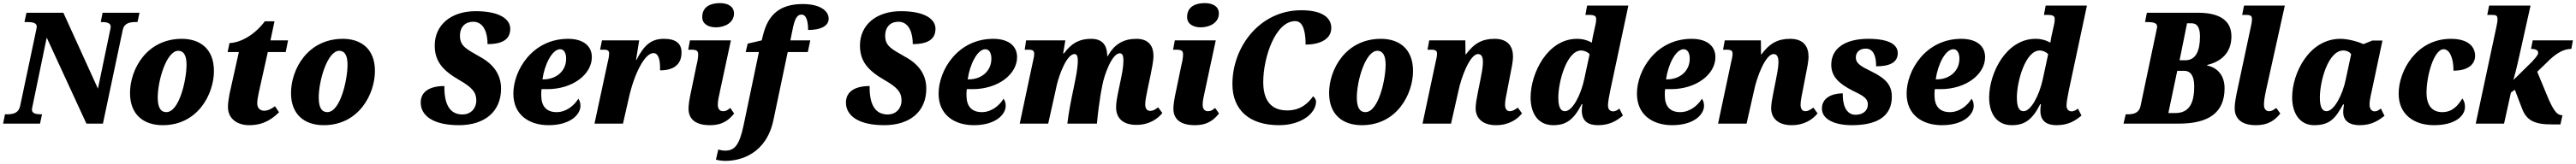

<svg xmlns="http://www.w3.org/2000/svg" viewBox="-44 -796 16544 1056"><path d="M-24 0H213L226 -60H220C191 -60 161 -64 161 -90C161 -94 163 -104 167 -123L256 -554L511 0H617L744 -602C753 -647 789 -654 827 -654H839L852 -714H615L603 -654H609C638 -654 667 -650 667 -624C667 -617 664 -603 661 -591L585 -225L363 -714H126L113 -654H126C165 -654 192 -650 192 -624C192 -617 189 -606 185 -586L85 -112C75 -67 39 -60 1 -60H-12Z M1001 10C1229 10 1330 -193 1330 -339C1330 -485 1237 -546 1124 -546C898 -546 791 -350 791 -197C791 -59 877 10 1001 10ZM1024 -74C989 -74 969 -102 969 -168C969 -277 1025 -469 1101 -469C1133 -469 1154 -443 1154 -380C1154 -283 1108 -74 1024 -74Z M1556 10C1648 10 1703 -29 1748 -73L1722 -112C1701 -96 1677 -83 1652 -83C1627 -83 1608 -101 1608 -129C1608 -148 1611 -167 1618 -200L1676 -461H1791L1806 -536H1693L1719 -659H1657C1580 -556 1483 -519 1430 -519L1418 -461H1490L1430 -191C1425 -165 1420 -131 1420 -107C1420 -29 1483 10 1556 10Z M2035 10C2263 10 2364 -193 2364 -339C2364 -485 2271 -546 2158 -546C1932 -546 1825 -350 1825 -197C1825 -59 1911 10 2035 10ZM2058 -74C2023 -74 2003 -102 2003 -168C2003 -277 2059 -469 2135 -469C2167 -469 2188 -443 2188 -380C2188 -283 2142 -74 2058 -74Z M2904 10C3067 10 3174 -76 3174 -225C3174 -310 3132 -379 3039 -430C2954 -479 2910 -498 2910 -565C2910 -627 2948 -656 2995 -656C3067 -656 3088 -575 3087 -512C3191 -512 3233 -548 3233 -611C3233 -672 3166 -724 3011 -724C2852 -724 2748 -635 2748 -503C2748 -404 2796 -344 2905 -281C2991 -232 3015 -200 3015 -148C3015 -102 2983 -59 2926 -59C2860 -59 2808 -102 2810 -242C2717 -242 2658 -207 2658 -136C2658 -51 2738 10 2904 10Z M3479 10C3620 10 3684 -59 3684 -115C3684 -134 3678 -151 3670 -160C3644 -117 3593 -74 3531 -74C3464 -74 3432 -113 3432 -183C3432 -196 3432 -210 3434 -222H3471C3635 -222 3757 -318 3757 -428C3757 -502 3700 -546 3604 -546C3376 -546 3253 -344 3253 -193C3253 -55 3356 10 3479 10ZM3447 -285H3440C3452 -377 3501 -479 3553 -479C3578 -479 3592 -455 3592 -418C3592 -337 3527 -285 3447 -285Z M3858 -391 3774 0H3957L3995 -167C4029 -321 4097 -454 4152 -454C4185 -454 4197 -412 4195 -343C4281 -343 4333 -379 4333 -458C4333 -517 4296 -546 4220 -546C4141 -546 4094 -509 4044 -411H4041L4061 -536H3822L3810 -476H3838C3861 -476 3868 -466 3868 -453C3868 -432 3863 -412 3858 -391Z M4554 -620C4613 -620 4670 -651 4670 -709C4670 -758 4626 -776 4579 -776C4521 -776 4466 -754 4466 -686C4466 -641 4506 -620 4554 -620ZM4515 10C4600 10 4639 -26 4671 -65L4646 -101C4628 -86 4618 -80 4599 -80C4579 -80 4566 -95 4566 -120C4566 -145 4570 -164 4580 -209L4650 -536H4387L4376 -476H4397C4431 -476 4440 -468 4440 -445C4440 -427 4436 -402 4429 -375L4398 -225C4382 -154 4378 -118 4378 -96C4378 -26 4427 10 4515 10Z M4614 240C4714 240 4877 194 4923 -22L5015 -461H5144L5160 -536H5032L5045 -600C5059 -672 5073 -702 5104 -702C5137 -702 5146 -652 5146 -603C5232 -603 5278 -631 5278 -676C5278 -727 5221 -770 5112 -770C4968 -770 4890 -705 4857 -572L4848 -536L4758 -515L4745 -461H4830L4732 9C4704 142 4673 174 4612 174C4598 174 4580 170 4569 167L4554 232C4567 236 4595 240 4614 240Z M5635 10C5798 10 5905 -76 5905 -225C5905 -310 5863 -379 5770 -430C5685 -479 5641 -498 5641 -565C5641 -627 5679 -656 5726 -656C5798 -656 5819 -575 5818 -512C5922 -512 5964 -548 5964 -611C5964 -672 5897 -724 5742 -724C5583 -724 5479 -635 5479 -503C5479 -404 5527 -344 5636 -281C5722 -232 5746 -200 5746 -148C5746 -102 5714 -59 5657 -59C5591 -59 5539 -102 5541 -242C5448 -242 5389 -207 5389 -136C5389 -51 5469 10 5635 10Z M6210 10C6351 10 6415 -59 6415 -115C6415 -134 6409 -151 6401 -160C6375 -117 6324 -74 6262 -74C6195 -74 6163 -113 6163 -183C6163 -196 6163 -210 6165 -222H6202C6366 -222 6488 -318 6488 -428C6488 -502 6431 -546 6335 -546C6107 -546 5984 -344 5984 -193C5984 -55 6087 10 6210 10ZM6178 -285H6171C6183 -377 6232 -479 6284 -479C6309 -479 6323 -455 6323 -418C6323 -337 6258 -285 6178 -285Z M7254 8C7337 8 7390 -30 7421 -68L7394 -105C7374 -90 7362 -82 7342 -82C7323 -82 7311 -97 7311 -124C7311 -150 7318 -179 7325 -216L7346 -316C7353 -353 7364 -401 7364 -437C7364 -492 7339 -546 7255 -546C7173 -546 7113 -513 7070 -434H7067C7067 -436 7067 -439 7067 -441C7065 -500 7041 -546 6963 -546C6899 -546 6843 -526 6789 -452H6784L6798 -536H6546L6537 -476H6561C6590 -476 6598 -469 6598 -448C6598 -431 6592 -412 6589 -396L6505 0H6688L6743 -248C6759 -318 6808 -448 6857 -448C6877 -448 6878 -422 6878 -401C6878 -385 6875 -346 6863 -287L6850 -222C6836 -158 6818 -65 6811 0H7001C7006 -64 7018 -147 7025 -191L7036 -249C7047 -310 7097 -453 7148 -453C7170 -453 7171 -424 7171 -402C7171 -367 7161 -317 7155 -288L7138 -206C7129 -162 7124 -132 7124 -105C7124 -36 7167 8 7254 8Z M7668 -620C7727 -620 7784 -651 7784 -709C7784 -758 7740 -776 7693 -776C7635 -776 7580 -754 7580 -686C7580 -641 7620 -620 7668 -620ZM7629 10C7714 10 7753 -26 7785 -65L7760 -101C7742 -86 7732 -80 7713 -80C7693 -80 7680 -95 7680 -120C7680 -145 7684 -164 7694 -209L7764 -536H7501L7490 -476H7511C7545 -476 7554 -468 7554 -445C7554 -427 7550 -402 7543 -375L7512 -225C7496 -154 7492 -118 7492 -96C7492 -26 7541 10 7629 10Z M8170 10C8315 10 8408 -67 8408 -142C8408 -157 8397 -170 8389 -176C8358 -131 8308 -85 8223 -85C8121 -85 8069 -147 8069 -268C8069 -424 8146 -660 8275 -660C8334 -660 8341 -566 8341 -509C8434 -509 8506 -544 8506 -616C8506 -683 8447 -730 8313 -730C8048 -730 7871 -496 7871 -255C7871 -87 7981 10 8170 10Z M8702 10C8930 10 9031 -193 9031 -339C9031 -485 8938 -546 8825 -546C8599 -546 8492 -350 8492 -197C8492 -59 8578 10 8702 10ZM8725 -74C8690 -74 8670 -102 8670 -168C8670 -277 8726 -469 8802 -469C8834 -469 8855 -443 8855 -380C8855 -283 8809 -74 8725 -74Z M9564 10C9647 10 9701 -28 9731 -66L9704 -103C9683 -88 9669 -80 9653 -80C9633 -80 9622 -95 9622 -122C9622 -149 9629 -177 9636 -214L9655 -313C9662 -349 9673 -397 9673 -432C9673 -492 9645 -546 9555 -546C9475 -546 9423 -517 9370 -445H9368L9367 -536H9135L9124 -476H9148C9181 -476 9185 -466 9185 -450C9185 -433 9180 -412 9176 -396L9092 0H9275L9323 -212C9340 -297 9396 -448 9449 -448C9476 -448 9480 -418 9480 -395C9480 -362 9469 -310 9464 -284L9448 -204C9439 -160 9434 -129 9433 -102C9432 -33 9480 10 9564 10Z M9932 10C10011 10 10062 -22 10114 -125H10119C10117 -117 10115 -102 10115 -84C10115 -14 10158 10 10219 10C10297 10 10342 -21 10379 -52L10356 -97C10349 -90 10332 -79 10316 -79C10297 -79 10283 -91 10283 -118C10283 -140 10291 -179 10298 -215L10414 -760H10149L10138 -700H10161C10203 -700 10207 -689 10207 -672C10207 -656 10204 -639 10199 -620L10191 -584C10188 -572 10181 -538 10179 -521C10155 -536 10121 -546 10084 -546C9895 -546 9786 -325 9786 -168C9786 -75 9827 10 9932 10ZM10007 -80C9982 -80 9964 -100 9964 -168C9964 -272 10019 -471 10111 -471C10129 -471 10152 -462 10165 -447L10131 -288C10109 -184 10055 -80 10007 -80Z M10695 10C10836 10 10900 -59 10900 -115C10900 -134 10894 -151 10886 -160C10860 -117 10809 -74 10747 -74C10680 -74 10648 -113 10648 -183C10648 -196 10648 -210 10650 -222H10687C10851 -222 10973 -318 10973 -428C10973 -502 10916 -546 10820 -546C10592 -546 10469 -344 10469 -193C10469 -55 10572 10 10695 10ZM10663 -285H10656C10668 -377 10717 -479 10769 -479C10794 -479 10808 -455 10808 -418C10808 -337 10743 -285 10663 -285Z M11462 10C11545 10 11599 -28 11629 -66L11602 -103C11581 -88 11567 -80 11551 -80C11531 -80 11520 -95 11520 -122C11520 -149 11527 -177 11534 -214L11553 -313C11560 -349 11571 -397 11571 -432C11571 -492 11543 -546 11453 -546C11373 -546 11321 -517 11268 -445H11266L11265 -536H11033L11022 -476H11046C11079 -476 11083 -466 11083 -450C11083 -433 11078 -412 11074 -396L10990 0H11173L11221 -212C11238 -297 11294 -448 11347 -448C11374 -448 11378 -418 11378 -395C11378 -362 11367 -310 11362 -284L11346 -204C11337 -160 11332 -129 11331 -102C11330 -33 11378 10 11462 10Z M11850 10C12024 10 12106 -56 12106 -173C12106 -243 12074 -288 11973 -337C11910 -368 11873 -387 11875 -429C11876 -458 11897 -483 11939 -483C11993 -483 12006 -422 12005 -369C12091 -369 12144 -393 12144 -454C12144 -504 12098 -546 11954 -546C11807 -546 11717 -485 11717 -379C11717 -304 11766 -257 11855 -212C11916 -182 11952 -166 11952 -123C11952 -83 11920 -57 11873 -57C11811 -57 11789 -123 11791 -195C11720 -195 11657 -165 11657 -97C11657 -30 11734 10 11850 10Z M12427 10C12568 10 12632 -59 12632 -115C12632 -134 12626 -151 12618 -160C12592 -117 12541 -74 12479 -74C12412 -74 12380 -113 12380 -183C12380 -196 12380 -210 12382 -222H12419C12583 -222 12705 -318 12705 -428C12705 -502 12648 -546 12552 -546C12324 -546 12201 -344 12201 -193C12201 -55 12304 10 12427 10ZM12395 -285H12388C12400 -377 12449 -479 12501 -479C12526 -479 12540 -455 12540 -418C12540 -337 12475 -285 12395 -285Z M12877 10C12956 10 13007 -22 13059 -125H13064C13062 -117 13060 -102 13060 -84C13060 -14 13103 10 13164 10C13242 10 13287 -21 13324 -52L13301 -97C13294 -90 13277 -79 13261 -79C13242 -79 13228 -91 13228 -118C13228 -140 13236 -179 13243 -215L13359 -760H13094L13083 -700H13106C13148 -700 13152 -689 13152 -672C13152 -656 13149 -639 13144 -620L13136 -584C13133 -572 13126 -538 13124 -521C13100 -536 13066 -546 13029 -546C12840 -546 12731 -325 12731 -168C12731 -75 12772 10 12877 10ZM12952 -80C12927 -80 12909 -100 12909 -168C12909 -272 12964 -471 13056 -471C13074 -471 13097 -462 13110 -447L13076 -288C13054 -184 13000 -80 12952 -80Z M13594 0H13949C14142 0 14243 -71 14243 -228C14243 -309 14198 -361 14131 -374L14132 -378C14220 -399 14287 -455 14287 -562C14287 -663 14213 -714 14071 -714H13744L13732 -654H13744C13785 -654 13810 -649 13810 -624C13810 -620 13806 -604 13803 -588L13703 -112C13693 -67 13657 -60 13620 -60H13608ZM13991 -408H13954L14002 -646H14032C14066 -646 14085 -620 14085 -562C14085 -469 14059 -408 13991 -408ZM13925 -68H13882L13939 -340H13983C14026 -340 14048 -306 14048 -240C14048 -131 14016 -68 13925 -68Z M14443 10C14529 10 14569 -26 14601 -65L14575 -101C14555 -86 14544 -80 14529 -80C14509 -80 14496 -95 14496 -120C14496 -145 14499 -164 14508 -209L14630 -760H14368L14356 -700H14382C14415 -700 14419 -690 14419 -672C14419 -657 14415 -637 14411 -620L14329 -235C14313 -162 14308 -128 14308 -99C14308 -29 14356 10 14443 10Z M14818 10C14923 10 14956 -38 15004 -123H15010C15006 -102 15005 -85 15005 -74C15005 -16 15048 10 15110 10C15193 10 15235 -24 15270 -50L15247 -97C15231 -86 15223 -79 15207 -79C15189 -79 15174 -93 15174 -125C15174 -151 15187 -206 15192 -228L15257 -535H15192L15135 -512C15105 -526 15039 -546 14987 -546C14786 -546 14677 -325 14677 -169C14677 -67 14726 10 14818 10ZM14898 -80C14874 -80 14855 -99 14855 -168C14855 -273 14908 -471 15006 -471C15026 -471 15045 -463 15056 -447L15022 -288C15002 -186 14946 -80 14898 -80Z M15588 10C15725 10 15787 -50 15787 -108C15787 -133 15779 -151 15770 -162C15743 -118 15708 -74 15641 -74C15575 -74 15540 -119 15540 -199C15540 -310 15588 -479 15650 -479C15690 -479 15714 -417 15713 -341C15818 -341 15852 -391 15852 -436C15852 -497 15806 -546 15696 -546C15477 -546 15361 -342 15361 -193C15361 -57 15462 10 15588 10Z M16348 5H16400L16413 -54C16385 -54 16362 -68 16320 -167L16251 -334L16310 -391C16375 -458 16424 -481 16470 -481L16480 -536H16222L16211 -481C16246 -481 16257 -470 16257 -457C16257 -448 16255 -439 16215 -396L16098 -281C16119 -356 16130 -411 16144 -472L16208 -760H15942L15930 -700H15959C15988 -700 15996 -696 15996 -671C15996 -657 15992 -640 15989 -624L15856 0H16038L16082 -200L16107 -218L16155 -93C16184 -19 16237 6 16348 5Z"/></svg>

Font: Noto Serif SemiCondensed Black
Style: Italic
Weight: 900
Width: 4
Italic angle: -12°
Designer: Monotype Design Team
Foundry: Monotype Imaging Inc.
Version: Version 2.014